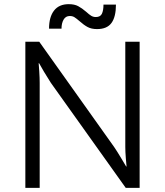

<svg xmlns="http://www.w3.org/2000/svg" viewBox="-20 -904 794 924"><path d="M169 -703 529 -197Q544 -175 562.5 -144Q581 -113 587 -103H589Q588 -112 585.5 -143Q583 -174 583 -197V-703H652V0H585L225 -505Q210 -528 191.5 -559Q173 -590 168 -600H166Q167 -591 169 -560Q171 -529 171 -505V0H102V-703ZM311 -884Q338 -884 356 -874.5Q374 -865 395 -847Q409 -834 419 -828Q429 -822 441 -822Q463 -822 470.5 -838Q478 -854 478 -882H538Q538 -823 516.5 -793.5Q495 -764 447 -764Q420 -764 401.5 -774Q383 -784 363 -802Q348 -815 338.5 -821Q329 -827 316 -827Q296 -827 286 -809.5Q276 -792 276 -766H216Q216 -822 240 -853Q264 -884 311 -884Z"/></svg>

Font: Museo Sans Light
Style: Regular
Weight: 300
Designer: Jos Buivenga
Foundry: Jos Buivenga & Rosetta Type Foundry (extension, remastering)
Version: Version 3.600;PS 1.000;hotconv 1.0.88;makeotf.lib2.5.647800;